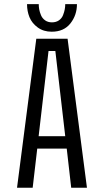

<svg xmlns="http://www.w3.org/2000/svg" viewBox="-20 -882 490 902"><path d="M341.5 -862.5Q341.5 -811 310.8 -772Q280 -733 223 -733Q184.5 -733 157.2 -753Q130 -773 118.5 -801.2Q107 -829.5 107 -862.5H162Q162 -850.5 164.2 -838Q166.5 -825.5 172.5 -810.8Q178.5 -796 191.8 -786.5Q205 -777 224 -777Q243.5 -777 257 -786.5Q270.5 -796 276.2 -811Q282 -826 284.2 -838.2Q286.5 -850.5 286.5 -862.5ZM314.5 0 293.5 -184H155L133.5 0H60L150.5 -700H297.5L388.5 0ZM208 -642.5 161.5 -242H286.5L240 -642.5Z"/></svg>

Font: League Mono Condensed Light
Style: Regular
Weight: 300
Width: 1
Designer: Tyler Finck
Foundry: The League of Moveable Type / Tyler Finck
Version: Version 2.210